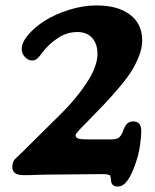

<svg xmlns="http://www.w3.org/2000/svg" viewBox="-20 -643 572 708"><path d="M98.1 -419.9Q84.5 -419.9 72.3 -432.4Q60.1 -444.8 60.1 -462.9Q60.1 -486.3 84 -514.6Q107.9 -543 145.8 -566.9Q183.6 -590.8 234.9 -606.9Q286.1 -623 335.9 -623Q414.1 -623 459.2 -589.1Q504.4 -555.2 504.4 -493.2Q504.4 -466.8 492.7 -436.8Q481 -406.7 465.3 -381.3Q449.7 -356 418.5 -319.3Q387.2 -282.7 364.5 -258.8Q341.8 -234.9 299.8 -191.9Q293.9 -186 285.9 -178Q277.8 -169.9 274.2 -165.8Q270.5 -161.6 266.4 -157Q262.2 -152.3 260.5 -149.4Q258.8 -146.5 258.8 -144Q258.8 -135.7 268.1 -132.3Q277.3 -128.9 303.7 -128.9H389.2Q408.7 -128.9 417.2 -134.8Q425.8 -140.6 432.1 -155.3Q434.6 -163.6 437 -168.9Q439.5 -174.3 443.8 -181.2Q448.2 -188 455.3 -191.7Q462.4 -195.3 471.2 -195.3Q501 -195.3 501 -159.7Q501 -140.1 496.1 -106.4Q491.2 -72.8 481.4 -44.9Q466.3 1 450 22.9Q433.6 44.9 414.1 44.9Q395 44.9 390.1 28.8Q389.6 25.9 388.9 17.6Q388.2 9.3 386.2 4.9Q383.3 -1 354.5 -1L142.6 1Q136.7 1 120.4 1.7Q104 2.4 89.8 2.7Q75.7 2.9 65.9 2.9Q25.4 2.9 25.4 -27.3Q25.4 -36.6 27.8 -43.2Q30.3 -49.8 32 -52.5Q33.7 -55.2 42 -62.7Q50.3 -70.3 53.2 -73.2Q113.8 -133.8 205.1 -223.6Q261.2 -278.8 300.3 -338.6Q339.4 -398.4 339.4 -443.8Q339.4 -481.4 319.8 -503.2Q300.3 -524.9 265.1 -524.9Q226.6 -524.9 192.9 -502.4Q159.2 -480 136.2 -449.2Q124 -432.1 116.2 -426Q108.4 -419.9 98.1 -419.9Z"/></svg>

Font: Cooper*
Style: Bold Italic
Weight: 700
Italic angle: -7°
Designer: Owen Earl
Foundry: indestructible type*
Version: Version 0.001